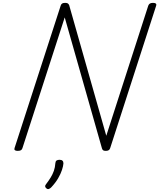

<svg xmlns="http://www.w3.org/2000/svg" viewBox="-20 -1035 1107 1335"><path d="M103 14Q75 14 81 -5L402 -996Q405 -1006 412 -1010.5Q419 -1015 433 -1015Q445 -1015 451 -1011.5Q457 -1008 461 -999L719 -91L1011 -996Q1015 -1006 1022.5 -1010.5Q1030 -1015 1044 -1015Q1072 -1015 1066 -996L746 -5Q743 5 735.5 9.5Q728 14 716 14Q704 14 698 10.5Q692 7 689 -3L430 -914L136 -5Q133 5 125.5 9.5Q118 14 103 14ZM303 275Q295 269 294 261.5Q293 254 300 246Q319 221 332.5 199Q346 177 354.5 153Q363 129 365 99Q366 86 373.5 81Q381 76 394 76Q408 76 414.5 82.5Q421 89 421 101Q420 119 411 146.5Q402 174 384 205Q366 236 336 268Q328 276 319.5 279Q311 282 303 275Z"/></svg>

Font: Playwrite US Trad ExtraLight
Style: Regular
Weight: 250
Designer: Veronika Burian, José Scaglione
Foundry: TypeTogether
Version: Version 1.003